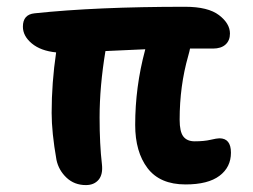

<svg xmlns="http://www.w3.org/2000/svg" viewBox="-20 -492 740 561"><path d="M231 48.8Q197.3 48.8 174.3 27.1Q151.4 5.4 145 -24.9Q130.9 -105 130.9 -162.1Q130.9 -250 144 -338.9Q99.1 -343.3 73 -365Q46.9 -386.7 46.9 -414.1Q46.9 -449.7 81.1 -453.1Q260.7 -472.2 521 -472.2Q587.9 -472.2 619.9 -447.8Q651.9 -423.3 651.9 -394Q651.9 -373.5 638.9 -361.8Q626 -350.1 602.1 -350.1H535.2Q534.2 -343.8 529.8 -328.1Q504.9 -240.7 504.9 -142.1Q504.9 -107.4 515.6 -93.3Q526.4 -79.1 548.8 -79.1Q576.2 -79.1 595 -83.5Q613.8 -87.9 621.1 -87.9Q654.8 -87.9 654.8 -45.9Q654.8 -3.4 621.3 21.7Q587.9 46.9 522 46.9Q447.3 46.9 411.1 -0.7Q375 -48.3 375 -127Q375 -237.8 403.8 -345.2Q403.8 -347.2 404.8 -348.1Q314.9 -344.2 288.1 -342.8Q271 -239.3 271 -148.9Q271 -70.3 277.8 -12.2Q281.2 17.6 268.1 33.2Q254.9 48.8 231 48.8Z"/></svg>

Font: Shantell Sans Irregular Bouncy
Style: Regular
Weight: 600
Designer: Stephen Nixon, Anya Danilova, Shantell Martin
Foundry: Arrow Type
Version: Version 1.006;[9816181b4]